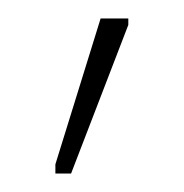

<svg xmlns="http://www.w3.org/2000/svg" viewBox="-20 -794 199 208"><path d="M40 -606H57L119 -767V-774H89L40 -616Z"/></svg>

Font: Noto Sans Condensed Thin
Style: Regular
Weight: 100
Width: 3
Designer: Monotype Design Team
Foundry: Monotype Imaging Inc.
Version: Version 2.013